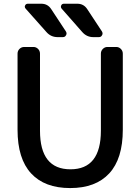

<svg xmlns="http://www.w3.org/2000/svg" viewBox="-20 -1001 734 1010"><path d="M156.2 -753.9Q169.9 -753.9 180.2 -743.7Q190.4 -733.4 190.4 -718.8V-313.5Q190.4 -110.4 350.6 -110.4Q510.7 -110.4 510.7 -313.5V-718.8Q510.7 -733.4 521 -743.7Q531.2 -753.9 544.9 -753.9H591.8Q605.5 -753.9 615.7 -743.7Q626 -733.4 626 -718.8V-318.4Q626 -166 554.7 -88.9Q483.4 -11.7 349.1 -11.7Q214.8 -11.7 143.6 -88.9Q72.3 -166 72.3 -318.4V-718.8Q72.3 -733.4 82.5 -743.7Q92.8 -753.9 107.4 -753.9ZM386.7 -981.4Q420.9 -981.4 439.5 -952.1L516.6 -835Q519.5 -830.1 519.5 -824.2Q519.5 -820.3 516.6 -815.4Q511.7 -805.7 500 -805.7H470.7Q436.5 -805.7 413.1 -832L304.7 -955.1Q297.9 -962.9 301.8 -972.2Q305.7 -981.4 316.4 -981.4ZM197.3 -981.4Q231.4 -981.4 250 -952.1L327.1 -835Q330.1 -830.1 330.1 -824.2Q330.1 -820.3 327.1 -815.4Q322.3 -805.7 310.5 -805.7H283.2Q248 -805.7 224.6 -832L115.2 -955.1Q110.4 -960 110.4 -965.8Q110.4 -968.8 112.3 -972.7Q116.2 -981.4 127 -981.4Z"/></svg>

Font: Gen Jyuu GothicL Medium
Style: Regular
Weight: 500
Designer: [Source Han Sans]
Ryoko NISHIZUKA  (kana & ideographs); Paul D. Hunt (Latin, Greek & Cyrillic); Wenlong ZHANG  (bopomofo
Version: Version 1.002.20150607